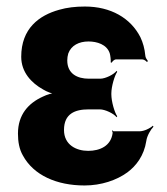

<svg xmlns="http://www.w3.org/2000/svg" viewBox="-20 -558 510 588"><path d="M250 -96C214 -96 176 -114 176 -160C176 -210 210 -223 251 -223H286C302 -223 329 -210 337 -199L339 -202C331 -213 321 -247 321 -269V-272C321 -293 331 -327 339 -338L337 -341C329 -330 303 -317 287 -317H252C217 -317 186 -332 186 -373C186 -380 187 -387 189 -394C198 -419 222 -431 251 -431C277 -431 307 -422 316 -395C318 -389 320 -372 319 -367L322 -366C324 -370 330 -376 335 -376H416C421 -376 428 -371 430 -368L433 -371C430 -375 425 -382 425 -388C423 -409 418 -427 410 -444C380 -503 319 -538 240 -538C211 -538 185 -535 161 -528C100 -511 45 -471 45 -384C45 -337 76 -304 112 -284C123 -277 142 -270 152 -269V-273C142 -274 123 -268 111 -262C67 -242 35 -207 35 -149C35 -124 39 -101 50 -82C83 -21 154 10 239 10C290 10 337 -6 370 -30C397 -50 421 -81 428 -126C430 -142 442 -162 450 -170L448 -173C440 -165 421 -156 408 -156H328C326 -156 326 -158 325 -159L323 -157C324 -156 325 -153 325 -151C320 -111 286 -96 250 -96Z"/></svg>

Font: Asimov
Style: EdgeExtreme
Weight: 500
Designer: Google
Version: Version 2.000980: 2014